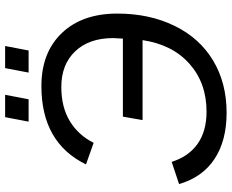

<svg xmlns="http://www.w3.org/2000/svg" viewBox="-96 -780 887 734"><g transform="rotate(-90 347.0 -413.5)"><path d="M380.9 -622.1Q304.2 -622.1 250.5 -589.6Q196.8 -557.1 167.5 -498.5L85 -527.8Q168 -698.2 384.3 -698.2Q512.7 -698.2 587.2 -620.1Q661.6 -542 661.6 -408.2Q661.6 -285.2 614.7 -189.2Q567.9 -93.3 481.9 -41.7Q396 9.8 282.7 9.8Q175.3 9.8 105.5 -36.6Q35.6 -83 9.8 -171.9L94.7 -200.2Q115.2 -135.3 163.6 -101.1Q211.9 -66.9 286.6 -66.9Q396 -66.9 469.5 -132.1Q543 -197.3 560.1 -311.5H254.4L267.6 -386.7H565.9L567.9 -423.8Q567.9 -516.1 517.3 -569.1Q466.8 -622.1 380.9 -622.1ZM436 -747.1 453.1 -836.9H537.6L520.5 -747.1ZM248.5 -747.1 265.6 -836.9H351.1L334 -747.1Z"/></g></svg>

Font: Liberation Sans
Style: Italic
Weight: 400
Italic angle: -12°
Designer: Steve Matteson
Foundry: Ascender Corporation
Version: Version 2.1.5